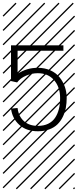

<svg xmlns="http://www.w3.org/2000/svg" viewBox="-23 -978 577 1424"><path d="M447.3 -641.6V-601.6H107.4V-430.2Q173.3 -475.1 256.8 -475.1Q309.1 -475.1 351.1 -456.1Q393.1 -437 418.9 -404.8Q444.8 -372.6 458.3 -333.3Q471.7 -293.9 471.7 -251Q471.7 -213.4 465.3 -179.2Q459 -145 443.4 -112.5Q427.7 -80.1 403.8 -56.4Q379.9 -32.7 342.8 -18.6Q305.7 -4.4 258.3 -4.4Q172.9 -4.4 120.4 -51.8Q67.9 -99.1 58.6 -172.9L107.4 -176.8Q114.7 -115.2 154.1 -79.8Q193.4 -44.4 258.3 -44.4Q301.8 -44.4 334 -60.1Q366.2 -75.7 385.3 -104Q404.3 -132.3 413.6 -168.9Q422.9 -205.6 422.9 -251Q422.9 -331.1 378.4 -383.1Q334 -435.1 256.8 -435.1Q213.9 -435.1 170.9 -417Q127.9 -398.9 104 -366.7L58.6 -377V-641.6ZM526.9 410.6 533.7 417.5 525.4 425.8 518.6 418.9ZM526.9 304.7 533.7 311.5 419.4 425.8 412.6 418.9ZM526.9 198.7 533.7 205.6 313.5 425.8 306.6 418.9ZM526.9 92.3 533.7 99.1 207.5 425.8 200.7 418.9ZM526.9 -13.2 533.7 -6.3 101.6 425.8 94.7 418.9ZM526.9 -119.1 533.7 -112.3 3.4 418 -3.4 411.1ZM526.9 -225.6 533.7 -218.8 3.4 311.5 -3.4 304.7ZM526.9 -331.5 533.7 -324.7 3.4 205.6 -3.4 198.7ZM526.9 -438 533.7 -431.2 3.4 99.1 -3.4 92.3ZM526.9 -543.5 533.7 -536.6 3.4 -6.3 -3.4 -13.2ZM526.9 -649.4 533.7 -642.6 3.4 -112.3 -3.4 -119.1ZM526.9 -755.9 533.7 -749 3.4 -218.8 -3.4 -225.6ZM526.9 -861.8 533.7 -855 3.4 -324.7 -3.4 -331.5ZM516.6 -958 523.4 -951.2 3.4 -431.2 -3.4 -438ZM411.1 -958 418 -951.2 3.4 -536.6 -3.4 -543.5ZM305.2 -958 312 -951.2 3.4 -642.6 -3.4 -649.4ZM198.7 -958 205.6 -951.2 3.4 -749 -3.4 -755.9ZM92.3 -958 99.1 -951.2 3.4 -855 -3.4 -861.8Z"/></svg>

Font: AzarMehrMSRS2
Style: Regular
Weight: 1
Designer: Amin Abedi
Version: Version 1.00